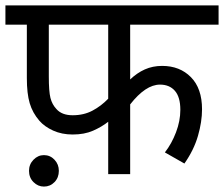

<svg xmlns="http://www.w3.org/2000/svg" viewBox="-20 -642 826 708"><path d="M460 -551V-349Q485 -373 514 -386Q543 -399 578 -399Q643 -399 684 -357.5Q725 -316 725 -239Q725 -193 710 -141Q695 -89 660 -39L588 -80Q613 -112 629 -154Q645 -196 645 -237Q645 -284 625 -307Q605 -330 570 -330Q517 -330 460 -257V0H379V-193Q355 -174 323 -160Q291 -146 248 -146Q208 -146 176 -160.5Q144 -175 125 -197Q100 -226 89.5 -261.5Q79 -297 79 -354V-551H0V-622H786V-551ZM160 -551V-360Q160 -305 166 -281Q172 -257 188 -240Q208 -217 248 -217Q289 -217 321 -234Q353 -251 379 -278V-551ZM87 -12Q87 -36 103.5 -53Q120 -70 142 -70Q165 -70 181 -53Q197 -36 197 -12Q197 13 181 29.5Q165 46 142 46Q120 46 103.5 29.5Q87 13 87 -12Z"/></svg>

Font: Noto Sans
Style: Regular
Weight: 400
Designer: Monotype Design Team
Foundry: Monotype Imaging Inc.
Version: Version 2.007